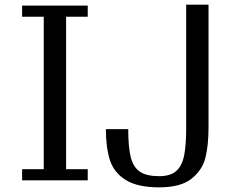

<svg xmlns="http://www.w3.org/2000/svg" viewBox="-20 -781 1022 825"><path d="M435 -226Q435 -146 452.5 -92.5Q470 -39 520.5 -7.5Q571 24 664 24Q757 24 803.5 -13.5Q850 -51 863 -104.5Q876 -158 876 -233V-761H780V-233Q780 -156 771 -112Q762 -68 737 -46Q712 -24 664 -24Q610 -24 581.5 -43Q553 -62 542 -105Q531 -148 531 -226ZM357 -757H75V-709H168V-54H75V-6H357V-54H264V-709H357Z"/></svg>

Font: LXGW Marker Gothic
Style: Regular
Weight: 400
Version: Version 1.001